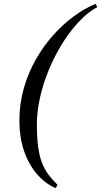

<svg xmlns="http://www.w3.org/2000/svg" viewBox="-20 -820 532 1010"><path d="M273 170Q216.5 145 173.2 94.2Q130 43.5 106 -27.5Q82 -98.5 82 -185Q82 -273 104.8 -353.8Q127.5 -434.5 167.2 -505Q207 -575.5 258.2 -633.2Q309.5 -691 367.2 -733.5Q425 -776 483 -800L492 -782.5Q453.5 -762.5 415.2 -726Q377 -689.5 341.2 -640.8Q305.5 -592 275.2 -534.5Q245 -477 222.2 -414.8Q199.5 -352.5 186.8 -289Q174 -225.5 174 -165Q174 -97 180.5 -48.5Q187 0 200.5 35.2Q214 70.5 234.5 98Q255 125.5 282.5 152Z"/></svg>

Font: Bodoni Moda SC
Style: Italic
Weight: 400
Italic angle: -13°
Designer: Owen Earl
Foundry: indestructible type
Version: Version 2.005